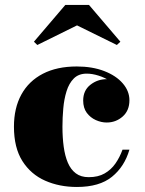

<svg xmlns="http://www.w3.org/2000/svg" viewBox="-20 -734 578 764"><path d="M286 10Q216.5 10 159.8 -15Q103 -40 69.2 -93Q35.5 -146 35.5 -230Q35.5 -304 65 -357.8Q94.5 -411.5 150.5 -440.5Q206.5 -469.5 285.5 -469.5Q347.5 -469.5 394.8 -451.2Q442 -433 468.5 -402.2Q495 -371.5 495 -335Q495 -294 468 -270.2Q441 -246.5 404.5 -246.5Q383 -246.5 361.2 -256.2Q339.5 -266 325.2 -285.2Q311 -304.5 311 -334Q311 -374 339.5 -396.5Q368 -419 404.5 -419Q439.5 -419 466.8 -397Q494 -375 494 -335H468Q468 -358 454.2 -377.5Q440.5 -397 418.5 -411.2Q396.5 -425.5 371.8 -433.2Q347 -441 325 -441Q293 -441 273.8 -421.8Q254.5 -402.5 244.8 -371Q235 -339.5 231.8 -302.5Q228.5 -265.5 228.5 -230Q228.5 -187 233.5 -150.2Q238.5 -113.5 250 -86.5Q261.5 -59.5 281.8 -44.2Q302 -29 333 -29Q370.5 -29 396.2 -43.8Q422 -58.5 439.2 -83.2Q456.5 -108 467.5 -138.5H495Q475.5 -71 425.5 -30.5Q375.5 10 286 10ZM128.5 -555 115 -568 240 -714.5H334L459 -568L445 -555L286.5 -633Z"/></svg>

Font: Bodoni Moda 9pt ExtraBold
Style: Regular
Weight: 800
Designer: Owen Earl
Foundry: indestructible type
Version: Version 2.005